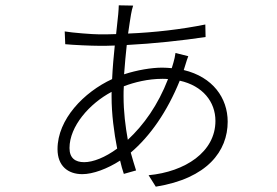

<svg xmlns="http://www.w3.org/2000/svg" viewBox="-20 -670 1040 721"><path d="M460 -145C451 -195 444 -250 444 -309C444 -321 444 -333 445 -346C484 -361 536 -374 590 -374C597 -374 604 -374 611 -373C573 -275 520 -201 460 -145ZM399 -307C399 -242 408 -173 420 -112C375 -79 330 -61 296 -61C263 -61 241 -76 241 -114C241 -196 316 -281 399 -325ZM676 -426C679 -437 684 -451 687 -459L639 -471C638 -462 634 -443 631 -434L625 -414C613 -415 601 -416 589 -416C549 -416 495 -407 446 -391C449 -429 452 -467 456 -501C555 -506 666 -518 752 -531L751 -578C662 -560 561 -548 461 -544C465 -573 469 -597 472 -616C474 -627 477 -641 480 -649L426 -650C426 -642 425 -630 424 -617C422 -598 419 -572 416 -542C395 -541 374 -541 353 -541C328 -541 251 -547 223 -552L225 -504C255 -501 323 -498 353 -498C371 -498 391 -498 411 -499C407 -460 403 -417 401 -373C295 -324 196 -222 196 -110C196 -47 235 -16 289 -16C329 -16 383 -36 431 -67C435 -49 440 -32 445 -17L491 -30C484 -51 478 -73 471 -97C544 -159 608 -251 655 -367C741 -348 789 -288 789 -216C789 -99 675 -25 538 -12L565 31C759 0 835 -103 835 -213C835 -302 779 -381 670 -407Z"/></svg>

Font: Noto Sans T Chinese Light
Style: Regular
Weight: 300
Designer: Ryoko NISHIZUKA (kana & ideographs); Paul D. Hunt (Latin, Greek & Cyrillic); Wenlong ZHANG (bopomofo); Sandoll Communica
Foundry: Adobe Systems Incorporated
Version: Version 1.000;PS 1;hotconv 1.0.78;makeotf.lib2.5.61930